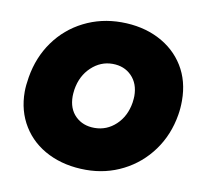

<svg xmlns="http://www.w3.org/2000/svg" viewBox="-64 -582 715 664"><g transform="rotate(10 293.5 -250.0)"><path d="M23 -218Q23 -239 28 -269Q40 -341 79.5 -396Q119 -451 179.5 -481.5Q240 -512 311 -512Q385 -512 442.5 -483Q500 -454 532 -402Q564 -350 564 -281Q564 -254 560 -231Q548 -159 508 -104Q468 -49 408 -18.5Q348 12 278 12Q204 12 146 -16.5Q88 -45 55.5 -97.5Q23 -150 23 -218ZM189 -231Q189 -187 215 -161.5Q241 -136 282 -136Q325 -136 357 -166Q389 -196 397 -245Q399 -261 399 -268Q399 -312 373 -338.5Q347 -365 306 -365Q264 -365 231.5 -334.5Q199 -304 191 -255Q189 -239 189 -231Z"/></g></svg>

Font: Oak Sans ExtraBold
Style: Italic
Weight: 800
Italic angle: -9.49998°
Foundry: Erik Kennedy, Walven
Version: Version 1.000